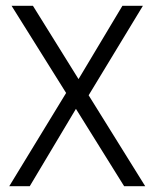

<svg xmlns="http://www.w3.org/2000/svg" viewBox="-20 -645 535 665"><path d="M410 0 243 -268 83 0H12L209 -323L20 -625H94L252 -371L404 -625H475L287 -315L483 0Z"/></svg>

Font: Changa ExtraLight
Style: Regular
Weight: 275
Designer: Eduardo Rodriguez Tunni
Foundry: Eduardo Rodriguez Tunni
Version: Version 2.002; ttfautohint (v1.5) -l 8 -r 50 -G 200 -x 14 -H